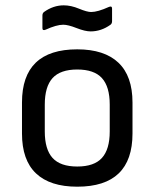

<svg xmlns="http://www.w3.org/2000/svg" viewBox="-20 -684 576 716"><path d="M317.9 -566.9Q297.4 -566.9 265.6 -579.3Q233.9 -591.8 215.8 -591.8Q190.9 -591.8 149.9 -573.2Q138.2 -568.4 138.2 -579.1V-626Q138.2 -634.8 144 -639.2Q178.7 -664.1 217.8 -664.1Q244.6 -664.1 274.7 -651.6Q304.7 -639.2 319.8 -639.2Q344.2 -639.2 386.2 -658.2Q397.9 -663.1 397.9 -651.9V-605Q397.9 -596.2 392.1 -591.8Q357.4 -566.9 317.9 -566.9ZM268.1 12.2Q166.5 12.2 114.3 -37.4Q62 -86.9 62 -186V-301.8Q62 -500 268.1 -500Q369.1 -500 421.6 -450.2Q474.1 -400.4 474.1 -301.8V-186Q474.1 12.2 268.1 12.2ZM389.2 -193.8V-293.9Q389.2 -360.8 360.1 -392.8Q331.1 -424.8 268.1 -424.8Q205.1 -424.8 176 -392.8Q147 -360.8 147 -293.9V-193.8Q147 -127 176 -95Q205.1 -63 268.1 -63Q331.1 -63 360.1 -95Q389.2 -127 389.2 -193.8Z"/></svg>

Font: Sofia Sans
Style: Regular
Weight: 400
Designer: Botio Nikoltchev, Ani Petrova
Foundry: lettersoup
Version: Version 4.100